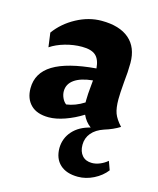

<svg xmlns="http://www.w3.org/2000/svg" viewBox="-98 -488 634 770"><g transform="rotate(15 218.5 -103.5)"><path d="M415 153Q395 179 363 195Q331 211 298 211Q250 211 223.5 186.5Q197 162 197 118Q198 77 224.5 47.5Q251 18 297 7Q274 -10 262 -37Q227 -15 190 -2Q153 11 123 11Q74 11 48.5 -14.5Q23 -40 23 -83Q23 -147 81 -182.5Q139 -218 258 -228Q255 -265 237 -281Q219 -297 180 -297Q145 -297 110 -287Q75 -277 50 -260L42 -319Q74 -363 125 -390.5Q176 -418 229 -418Q304 -418 344 -383.5Q384 -349 384 -284Q384 -248 379 -203Q375 -155 375 -132Q375 -95 383 -73.5Q391 -52 414 -27Q387 -10 351 1Q318 12 300.5 33Q283 54 283 82Q283 110 297.5 126.5Q312 143 338 143Q354 143 371 136Q388 129 402 117ZM254 -145 257 -178Q207 -173 181 -154.5Q155 -136 155 -106Q155 -92 161.5 -78Q168 -64 178 -57Q215 -62 251 -85V-95Q251 -107 252 -121.5Q253 -136 254 -145Z"/></g></svg>

Font: Mirza
Style: Bold
Weight: 700
Designer: Arabic design by Kourosh Beigpour, Latin design by Eduardo Tunni, engineering by Lasse Fister
Version: Version 1.0010g